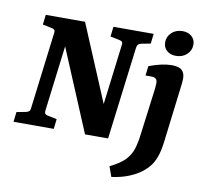

<svg xmlns="http://www.w3.org/2000/svg" viewBox="-86 -706 1049 992"><g transform="rotate(10 438.0 -210.0)"><path d="M14 0 20 -52 67 -61Q78 -63 84 -68Q90 -73 91 -85L141 -488Q143 -501 137.5 -505.5Q132 -510 120 -512L76 -521L82 -573H288L472 -135L452 -133L496 -488Q498 -501 492.5 -505.5Q487 -510 475 -512L431 -521L437 -573H648L642 -521L595 -512Q585 -510 579 -505Q573 -500 571 -488L510 0H389L192 -470L214 -472L166 -85Q165 -72 170 -67.5Q175 -63 187 -61L231 -52L225 0ZM561 193 542 140Q596 114 621.5 86.5Q647 59 657 26.5Q667 -6 672 -47L701 -271Q703 -282 704.5 -299.5Q706 -317 706 -325Q706 -341 698 -347.5Q690 -354 674 -354H644L650 -404Q719 -430 769 -430Q807 -430 822.5 -415Q838 -400 838 -372Q838 -361 836.5 -346Q835 -331 833 -318L798 -31Q792 16 781 46Q770 76 756 94.5Q742 113 725 127Q697 151 655.5 168.5Q614 186 561 193ZM780 -481Q751 -481 732.5 -497.5Q714 -514 714 -541Q714 -571 736.5 -592Q759 -613 794 -613Q823 -613 841.5 -596.5Q860 -580 860 -554Q860 -523 837.5 -502Q815 -481 780 -481Z"/></g></svg>

Font: Yrsa
Style: Bold Italic
Weight: 700
Italic angle: -7.10001°
Version: Version 2.004